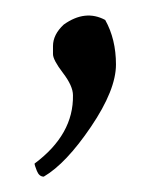

<svg xmlns="http://www.w3.org/2000/svg" viewBox="-20 -89 193 250"><path d="M25 124Q76 86 75 35Q75 23 62 6Q49 -11 49 -18.5Q49 -26 49 -29Q49 -44 63 -57Q91 -77 117 -63Q131 -38 131 -5Q131 28 98.5 76Q66 124 37 141Q31 141 28 133.5Q25 126 25 124Z"/></svg>

Font: AMoshref-Naskh
Style: Naskh
Weight: 500
Version: Version 0.001